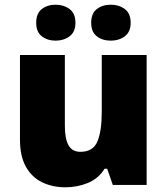

<svg xmlns="http://www.w3.org/2000/svg" viewBox="-20 -787 710 817"><path d="M604 -553V0H460L436 -69H425Q399 -27 354 -8.5Q309 10 258 10Q204 10 160 -11Q116 -32 90.5 -77Q65 -122 65 -193V-553H256V-251Q256 -197 271.5 -169Q287 -141 322 -141Q376 -141 394.5 -185Q413 -229 413 -311V-553ZM134 -690Q134 -730 158 -748.5Q182 -767 217 -767Q251 -767 276 -748.5Q301 -730 301 -690Q301 -651 276 -632.5Q251 -614 217 -614Q182 -614 158 -632.5Q134 -651 134 -690ZM368 -690Q368 -730 392 -748.5Q416 -767 452 -767Q486 -767 511 -748.5Q536 -730 536 -690Q536 -651 511 -632.5Q486 -614 452 -614Q416 -614 392 -632.5Q368 -651 368 -690Z"/></svg>

Font: Noto Sans Myanmar Black
Style: Regular
Weight: 900
Designer: Monotype Design Team
Foundry: Monotype Imaging Inc.
Version: Version 2.107; ttfautohint (v1.8.4.7-5d5b)